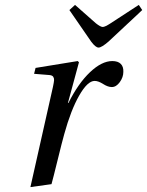

<svg xmlns="http://www.w3.org/2000/svg" viewBox="-20 -751 600 783"><path d="M263 -710 286 -731 371 -656Q390 -641 399 -641Q408 -641 431 -656L546 -731L560 -710L422 -581Q394 -557 382 -557Q370 -557 352 -581ZM104 12 196 -397Q200 -416 200.5 -424Q201 -432 197 -438Q193 -444 181 -445L119 -450L125 -474L297 -502L302 -497L257 -331H259Q299 -411 347 -456.5Q395 -502 438 -502Q461 -502 472.5 -490.5Q484 -479 483 -458Q483 -436 468.5 -416Q454 -396 436 -396Q420 -396 400.5 -408.5Q381 -421 366 -421Q337 -421 303 -361.5Q269 -302 242 -204Q233 -172 215 -98.5Q197 -25 190 0Z"/></svg>

Font: Lingua Franca
Style: Italic
Weight: 400
Italic angle: -13°
Version: Version 1.19